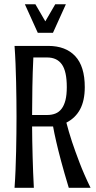

<svg xmlns="http://www.w3.org/2000/svg" viewBox="-20 -888 453 908"><path d="M208 -670.9Q290.5 -670.9 335.7 -622.6Q380.9 -574.2 380.9 -476.1Q380.9 -412.6 358.9 -371.3Q336.9 -330.1 293.9 -308.1Q304.7 -266.1 320.8 -216.8Q335 -174.3 356.2 -118.7Q377.4 -63 408.2 0H305.2Q283.2 -72.8 268.8 -126.7Q254.4 -180.7 246.1 -217.3Q236.3 -259.8 231 -290H131.8Q131.8 -255.9 132.6 -219.5Q133.3 -183.1 134.3 -146.2Q135.3 -109.4 136.7 -72.3Q138.2 -35.2 140.1 0H48.8Q51.8 -41.5 53.5 -85.2Q55.2 -128.9 56.2 -172.1Q57.1 -215.3 57.6 -256.8Q58.1 -298.3 58.1 -335.9Q58.1 -373.5 57.6 -415Q57.1 -456.5 56.2 -499.5Q55.2 -542.5 53.5 -585.9Q51.8 -629.4 48.8 -670.9ZM137.7 -616.2Q134.3 -546.4 133.1 -476.3Q131.8 -406.2 131.8 -344.2H203.1Q225.1 -344.2 242.2 -351.1Q259.3 -357.9 271.2 -373.5Q283.2 -389.2 289.6 -414.3Q295.9 -439.5 295.9 -476.1Q295.9 -550.3 272.7 -583.3Q249.5 -616.2 203.1 -616.2ZM291.5 -867.7 230.5 -732.9H158.7L97.7 -867.7H147.5L194.3 -787.1L241.2 -867.7Z"/></svg>

Font: Crushed
Style: Regular
Weight: 400
Width: 3
Designer: Astigmatic (AOETI)
Foundry: Astigmatic (AOETI)
Version: Version 001.000